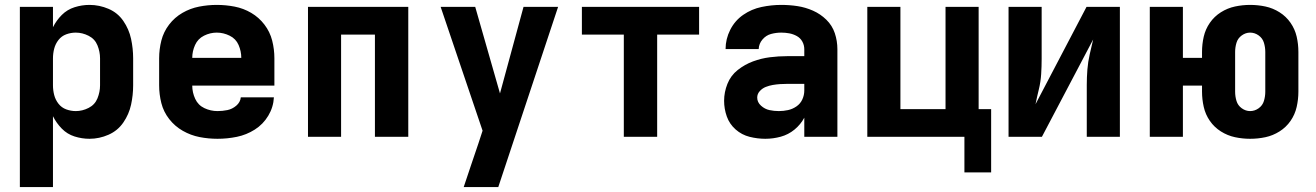

<svg xmlns="http://www.w3.org/2000/svg" viewBox="-20 -558 5368 783"><path d="M61 205H196V-84Q210 -56 232 -33.5Q254 -11 284 -1.5Q314 8 345 8Q385 8 422.5 -8.5Q460 -25 483 -58.5Q506 -92 514.5 -131Q523 -170 523 -210V-320Q523 -360 514.5 -399.5Q506 -439 483 -472.5Q460 -506 422.5 -522Q385 -538 345 -538Q314 -538 284 -528.5Q254 -519 232 -497Q210 -475 196 -447V-530H61ZM289 -105Q269 -105 250 -112Q231 -119 218.5 -135Q206 -151 201 -170.5Q196 -190 196 -210V-320Q196 -340 201 -359.5Q206 -379 218.5 -395Q231 -411 250 -418Q269 -425 289 -425Q316 -425 341.5 -412Q367 -399 377.5 -373Q388 -347 388 -320V-210Q388 -183 377.5 -157Q367 -131 341.5 -118Q316 -105 289 -105Z M867 8Q907 8 946 0Q985 -8 1019 -29.5Q1053 -51 1074 -86Q1095 -121 1097 -161H962Q960 -141 943.5 -127Q927 -113 907 -109Q887 -105 867 -105Q839 -105 813.5 -117Q788 -129 776 -155Q764 -181 764 -209H1099V-320Q1099 -357 1090 -392.5Q1081 -428 1058.5 -457.5Q1036 -487 1004.5 -505.5Q973 -524 937 -531Q901 -538 864 -538Q828 -538 792 -531Q756 -524 724 -505.5Q692 -487 669.5 -457.5Q647 -428 638 -392.5Q629 -357 629 -320V-210Q629 -173 638 -137.5Q647 -102 670 -72.5Q693 -43 725.5 -24.5Q758 -6 794 1Q830 8 867 8ZM964 -322H764Q764 -349 775.5 -374.5Q787 -400 812 -412.5Q837 -425 864 -425Q891 -425 916.5 -412.5Q942 -400 953 -374.5Q964 -349 964 -322Z M1236 0H1371V-417H1509V0H1645V-530H1236Z M1871 205H2012L2256 -530H2115L2019 -177L1918 -530H1777L1948 -25L1931 27Q1916 71 1901 115.5Q1886 160 1871 205Z M2524 0H2660V-417H2831V-530H2353V-417H2524Z M3101 8Q3133 8 3164 -0.5Q3195 -9 3220 -29.5Q3245 -50 3260 -78V0H3395V-357Q3395 -391 3384.5 -422.5Q3374 -454 3350 -477.5Q3326 -501 3295.5 -514.5Q3265 -528 3232.5 -533Q3200 -538 3166 -538Q3126 -538 3085.5 -529.5Q3045 -521 3011 -497.5Q2977 -474 2958 -436.5Q2939 -399 2939 -358H3074Q3075 -380 3089.5 -397Q3104 -414 3124.5 -419.5Q3145 -425 3166 -425Q3183 -425 3199 -422Q3215 -419 3229.5 -411Q3244 -403 3252 -388.5Q3260 -374 3260 -357V-329H3191Q3155 -329 3119.5 -324.5Q3084 -320 3050.5 -307.5Q3017 -295 2988.5 -272.5Q2960 -250 2946.5 -216Q2933 -182 2933 -147Q2933 -114 2944 -83Q2955 -52 2980 -30Q3005 -8 3037 0Q3069 8 3101 8ZM3156 -105Q3137 -105 3118 -109Q3099 -113 3083.5 -127Q3068 -141 3068 -160Q3068 -175 3078.5 -186.5Q3089 -198 3103 -203.5Q3117 -209 3131.5 -211.5Q3146 -214 3161 -215Q3176 -216 3191 -216H3260V-189Q3260 -170 3252 -152.5Q3244 -135 3228 -124Q3212 -113 3193.5 -109Q3175 -105 3156 -105Z M3913 145H4022V-113H3971V-530H3836V-113H3652V-530H3517V0H3913Z M4093 0H4229L4438 -397Q4431 -367 4424 -336.5Q4417 -306 4414.5 -274.5Q4412 -243 4412 -212V0H4547V-530H4411L4203 -133Q4209 -163 4216.5 -193.5Q4224 -224 4226 -255.5Q4228 -287 4228 -318V-530H4093Z M5078 8Q5110 8 5140.5 1.5Q5171 -5 5198 -22Q5225 -39 5243 -65Q5261 -91 5268 -122Q5275 -153 5275 -184V-346Q5275 -378 5268 -408.5Q5261 -439 5243 -465Q5225 -491 5198 -508Q5171 -525 5140.5 -531.5Q5110 -538 5078 -538Q5047 -538 5016.5 -531.5Q4986 -525 4959 -508Q4932 -491 4914 -465Q4896 -439 4889 -408.5Q4882 -378 4882 -346V-322H4804V-530H4669V0H4804V-209H4882V-184Q4882 -153 4889 -122Q4896 -91 4914 -65Q4932 -39 4959 -22Q4986 -5 5016.5 1.5Q5047 8 5078 8ZM5078 -105Q5060 -105 5044 -116.5Q5028 -128 5022.5 -146.5Q5017 -165 5017 -184V-346Q5017 -365 5022.5 -383.5Q5028 -402 5044 -413.5Q5060 -425 5078 -425Q5097 -425 5113 -413.5Q5129 -402 5134.5 -383.5Q5140 -365 5140 -346V-184Q5140 -165 5134.5 -146.5Q5129 -128 5113 -116.5Q5097 -105 5078 -105Z"/></svg>

Font: Iosevka Sparkle Extrabold
Style: Regular
Weight: 800
Designer: Belleve Invis
Foundry: Belleve Invis
Version: Version 4.5.0; ttfautohint (v1.8.3)